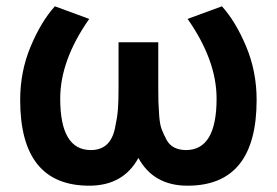

<svg xmlns="http://www.w3.org/2000/svg" viewBox="-20 -567 878 609"><path d="M356 -433H482V-289Q482 -259 482.5 -243Q483 -227 485 -199.5Q487 -172 493 -156.5Q499 -141 508 -124Q517 -107 533 -99Q549 -91 570 -91Q667 -91 667 -254Q667 -376 575 -507L684 -547Q728 -498 761 -419Q794 -340 794 -250Q794 22 575 22Q467 22 419 -66Q371 22 263 22Q44 22 44 -250Q44 -340 77 -419Q110 -498 154 -547L263 -507Q171 -376 171 -254Q171 -91 268 -91Q299 -91 318 -108Q337 -125 344.5 -159.5Q352 -194 354 -219.5Q356 -245 356 -289Z"/></svg>

Font: Repo
Style: DemiBold
Weight: 600
Designer: Stefan Peev
Foundry: Context Ltd
Version: Version 001.000